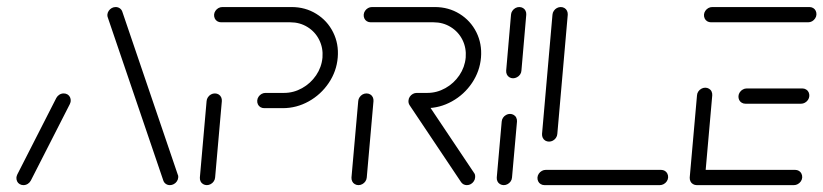

<svg xmlns="http://www.w3.org/2000/svg" viewBox="-20 -539 2397 559"><path d="M48.1 0Q42.2 0 37.2 -3Q32.2 -5.9 29.8 -11.1Q27.4 -16.3 27.8 -22.2Q28.1 -25.9 30.4 -31.1L144.1 -254.1Q147.4 -260 153.1 -263.5Q158.9 -267 165.6 -267Q171.5 -267 176.5 -264.1Q181.5 -261.1 183.9 -255.9Q186.3 -250.7 185.9 -244.8Q185.6 -241.1 183.3 -235.9L69.6 -13Q66.3 -7 60.6 -3.5Q54.8 0 48.1 0ZM498.9 -22.2Q498.5 -16.3 495 -11.1Q491.5 -5.9 486.1 -3Q480.7 0 474.8 0Q468.1 0 463 -3.5Q457.8 -7 455.6 -13L294.1 -487.4Q292.2 -491.9 292.6 -496.3Q293 -502.2 296.5 -507.4Q300 -512.6 305.4 -515.6Q310.7 -518.5 316.7 -518.5Q323.3 -518.5 328.5 -515Q333.7 -511.5 335.9 -505.6L497.4 -31.1Q499.6 -27.4 498.9 -22.2Z M582.2 0Q576.3 0 571.3 -3Q566.3 -5.9 563.9 -11.1Q561.5 -16.3 561.9 -22.2L581.5 -244.8Q581.9 -250.7 585.4 -255.9Q588.9 -261.1 594.3 -264.1Q599.6 -267 605.6 -267Q611.5 -267 616.5 -264.1Q621.5 -261.1 623.9 -255.9Q626.3 -250.7 625.9 -244.8L606.3 -22.2Q605.9 -16.3 602.4 -11.1Q598.9 -5.9 593.5 -3Q588.1 0 582.2 0ZM728.9 -246.3Q729.3 -252.2 732.8 -257.4Q736.3 -262.6 741.7 -265.6Q747 -268.5 753 -268.5H807Q834.8 -268.5 859.6 -282.4Q884.4 -296.3 900.4 -319.8Q916.3 -343.3 918.9 -371.5Q921.1 -399.3 909.4 -422.8Q897.8 -446.3 875.4 -460.2Q853 -474.1 825.2 -474.1H623.7Q617.8 -474.1 612.8 -477Q607.8 -480 605.4 -485.2Q603 -490.4 603.3 -496.3Q603.7 -502.2 607.2 -507.4Q610.7 -512.6 616.1 -515.6Q621.5 -518.5 627.4 -518.5H828.9Q868.9 -518.5 900.9 -498.7Q933 -478.9 949.8 -445.2Q966.7 -411.5 963.3 -371.5Q960 -331.5 937.2 -297.6Q914.4 -263.7 878.9 -243.9Q843.3 -224.1 803.3 -224.1H749.3Q743.3 -224.1 738.3 -227Q733.3 -230 730.9 -235.2Q728.5 -240.4 728.9 -246.3Z M1023.7 0Q1017.8 0 1012.8 -3Q1007.8 -5.9 1005.4 -11.1Q1003 -16.3 1003.3 -22.2L1023 -244.8Q1023.3 -250.7 1026.9 -255.9Q1030.4 -261.1 1035.7 -264.1Q1041.1 -267 1047 -267Q1053 -267 1058 -264.1Q1063 -261.1 1065.4 -255.9Q1067.8 -250.7 1067.4 -244.8L1047.8 -22.2Q1047.4 -16.3 1043.9 -11.1Q1040.4 -5.9 1035 -3Q1029.6 0 1023.7 0ZM1363.3 -22.2Q1363 -16.3 1359.4 -11.1Q1355.9 -5.9 1350.7 -3Q1345.6 0 1339.3 0Q1334.1 0 1329.8 -2.2Q1325.6 -4.4 1322.6 -8.5L1172.6 -232.6Q1170.7 -235.6 1169.8 -238.9Q1168.9 -242.2 1169.3 -245.9Q1169.6 -251.9 1173.1 -257Q1176.7 -262.2 1182 -265.2Q1187.4 -268.1 1193.3 -268.1Q1198.9 -268.1 1203.3 -265.7Q1207.8 -263.3 1210.4 -259.3L1360 -35.9Q1362.2 -33.3 1363 -29.8Q1363.7 -26.3 1363.3 -22.2ZM1169.3 -246.3Q1169.6 -252.2 1173.1 -257.4Q1176.7 -262.6 1182 -265.6Q1187.4 -268.5 1193.3 -268.5H1224.1Q1251.9 -268.5 1276.7 -282.4Q1301.5 -296.3 1317.4 -319.8Q1333.3 -343.3 1335.9 -371.5Q1338.1 -399.3 1326.5 -422.8Q1314.8 -446.3 1292.4 -460.2Q1270 -474.1 1242.2 -474.1H1059.3Q1053.3 -474.1 1048.3 -477Q1043.3 -480 1040.9 -485.2Q1038.5 -490.4 1038.9 -496.3Q1039.3 -502.2 1042.8 -507.4Q1046.3 -512.6 1051.7 -515.6Q1057 -518.5 1063 -518.5H1245.9Q1285.9 -518.5 1318 -498.7Q1350 -478.9 1366.9 -445.2Q1383.7 -411.5 1380.4 -371.5Q1377 -331.5 1354.3 -297.6Q1331.5 -263.7 1295.9 -243.9Q1260.4 -224.1 1220.4 -224.1H1189.6Q1183.7 -224.1 1178.7 -227Q1173.7 -230 1171.3 -235.2Q1168.9 -240.4 1169.3 -246.3Z M1446.7 0Q1440.7 0 1435.7 -3Q1430.7 -5.9 1428.3 -11.1Q1425.9 -16.3 1426.3 -22.2L1440.7 -185.2Q1441.1 -191.1 1444.6 -196.3Q1448.1 -201.5 1453.5 -204.4Q1458.9 -207.4 1464.8 -207.4Q1470.7 -207.4 1475.7 -204.4Q1480.7 -201.5 1483.1 -196.3Q1485.6 -191.1 1485.2 -185.2L1470.7 -22.2Q1470.4 -16.3 1466.9 -11.1Q1463.3 -5.9 1458 -3Q1452.6 0 1446.7 0ZM1473.7 -311.1Q1467.8 -311.1 1463 -314.1Q1458.1 -317 1455.7 -322.2Q1453.3 -327.4 1453.7 -333.3L1467.8 -496.3Q1468.1 -502.2 1471.7 -507.4Q1475.2 -512.6 1480.6 -515.6Q1485.9 -518.5 1491.9 -518.5Q1497.8 -518.5 1502.8 -515.6Q1507.8 -512.6 1510.2 -507.4Q1512.6 -502.2 1512.2 -496.3L1498.1 -333.3Q1497.8 -327.4 1494.3 -322.2Q1490.7 -317 1485.2 -314.1Q1479.6 -311.1 1473.7 -311.1Z M1925.2 -22.2Q1924.8 -16.3 1921.3 -11.1Q1917.8 -5.9 1912.4 -3Q1907 0 1901.1 0H1565.2Q1559.3 0 1554.3 -3Q1549.3 -5.9 1546.9 -11.1Q1544.4 -16.3 1544.8 -22.2Q1545.2 -28.1 1548.7 -33.3Q1552.2 -38.5 1557.6 -41.5Q1563 -44.4 1568.9 -44.4H1904.8Q1910.7 -44.4 1915.7 -41.5Q1920.7 -38.5 1923.1 -33.3Q1925.6 -28.1 1925.2 -22.2ZM1578.5 -126.7Q1572.6 -126.7 1567.6 -129.6Q1562.6 -132.6 1560.2 -137.8Q1557.8 -143 1558.1 -148.9L1588.5 -496.3Q1588.9 -502.2 1592.4 -507.4Q1595.9 -512.6 1601.3 -515.6Q1606.7 -518.5 1612.6 -518.5Q1618.5 -518.5 1623.5 -515.6Q1628.5 -512.6 1630.9 -507.4Q1633.3 -502.2 1633 -496.3L1602.6 -148.9Q1602.2 -143 1598.7 -137.8Q1595.2 -132.6 1589.8 -129.6Q1584.4 -126.7 1578.5 -126.7Z M1988.1 -22.2 2009.3 -261.5Q2009.6 -267.4 2013.1 -272.6Q2016.7 -277.8 2022 -280.7Q2027.4 -283.7 2033.3 -283.7Q2039.3 -283.7 2044.3 -280.7Q2049.3 -277.8 2051.7 -272.6Q2054.1 -267.4 2053.7 -261.5L2032.6 -22.2ZM2315.6 -22.2Q2315.2 -16.3 2311.7 -11.1Q2308.1 -5.9 2302.8 -3Q2297.4 0 2291.5 0H2008.5Q2002.6 0 1997.6 -3Q1992.6 -5.9 1990.2 -11.1Q1987.8 -16.3 1988.1 -22.2Q1988.5 -28.1 1992 -33.3Q1995.6 -38.5 2000.9 -41.5Q2006.3 -44.4 2012.2 -44.4H2295.2Q2301.1 -44.4 2306.1 -41.5Q2311.1 -38.5 2313.5 -33.3Q2315.9 -28.1 2315.6 -22.2ZM2130 -259.3Q2130.4 -265.2 2133.9 -270.4Q2137.4 -275.6 2142.8 -278.5Q2148.1 -281.5 2154.1 -281.5H2315.9Q2321.9 -281.5 2326.9 -278.5Q2331.9 -275.6 2334.3 -270.4Q2336.7 -265.2 2336.3 -259.3Q2335.9 -253.3 2332.4 -248.1Q2328.9 -243 2323.5 -240Q2318.1 -237 2312.2 -237H2150.4Q2144.4 -237 2139.4 -240Q2134.4 -243 2132 -248.1Q2129.6 -253.3 2130 -259.3ZM2029.6 -496.3Q2030 -502.2 2033.5 -507.4Q2037 -512.6 2042.4 -515.6Q2047.8 -518.5 2053.7 -518.5H2336.7Q2342.6 -518.5 2347.6 -515.6Q2352.6 -512.6 2355 -507.4Q2357.4 -502.2 2357 -496.3Q2356.7 -490.4 2353.1 -485.2Q2349.6 -480 2344.3 -477Q2338.9 -474.1 2333 -474.1H2050Q2044.1 -474.1 2039.1 -477Q2034.1 -480 2031.7 -485.2Q2029.3 -490.4 2029.6 -496.3Z"/></svg>

Font: 26F Galaxy Sans Oblique
Style: Regular
Weight: 400
Italic angle: -5°
Designer: C₂₉H₂₅N₃O₅
Version: Version 1.200;FEAKit 1.0